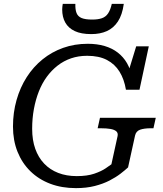

<svg xmlns="http://www.w3.org/2000/svg" viewBox="-20 -954 839 991"><path d="M146 -289Q146 -343 155 -391.5Q164 -440 180.5 -482Q197 -524 221.5 -557.5Q246 -591 277.5 -615.5Q309 -640 347 -653Q385 -666 430 -666Q491 -666 532 -644.5Q573 -623 597 -584Q621 -545 630 -491H700L748 -715H683L637 -565L661 -555Q654 -596 635.5 -628Q617 -660 588 -682.5Q559 -705 520 -716.5Q481 -728 433 -728Q365 -728 306 -707Q247 -686 199.5 -647.5Q152 -609 118 -556Q84 -503 65.5 -438Q47 -373 47 -301Q47 -229 70.5 -170.5Q94 -112 137 -70Q180 -28 239.5 -5.5Q299 17 372 17Q426 17 469 6Q512 -5 545 -22Q578 -39 602 -57.5Q626 -76 641 -90L677 -254Q682 -277 703 -284.5Q724 -292 759 -292H772L784 -346H496L484 -292H500Q530 -292 550 -288.5Q570 -285 580 -276.5Q590 -268 587 -252L555 -106Q547 -100 525 -85Q503 -70 466.5 -57.5Q430 -45 376 -45Q323 -45 280.5 -61.5Q238 -78 208 -109.5Q178 -141 162 -186Q146 -231 146 -289ZM451 -778Q497 -778 531.5 -793.5Q566 -809 588.5 -843Q611 -877 619 -934H557Q550 -903 538 -885Q526 -867 506 -860Q486 -853 456 -853Q420 -853 401 -861Q382 -869 375 -887Q368 -905 369 -934H304Q303 -927 302 -920.5Q301 -914 301 -905Q301 -866 317 -837.5Q333 -809 366 -793.5Q399 -778 451 -778Z"/></svg>

Font: Roboto Serif
Style: Italic
Weight: 400
Italic angle: -10°
Designer: Greg Gazdowicz
Foundry: Commercial Type
Version: Version 1.008